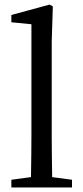

<svg xmlns="http://www.w3.org/2000/svg" viewBox="-20 -830 368 850"><path d="M210.9 -45.9 298.8 -34.2V0H30.3V-34.2L117.2 -45.9Q119.1 -165 119.1 -230.5V-722.7L30.3 -731.4V-763.7L199.2 -809.6L213.9 -801.8L209 -646.5V-230.5Q209 -165 210.9 -45.9Z"/></svg>

Font: GenYoMin TW TTF Medium
Style: Regular
Weight: 500
Version: Version 1.300